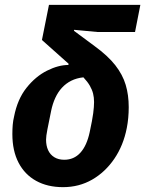

<svg xmlns="http://www.w3.org/2000/svg" viewBox="-20 -760 599 792"><path d="M537 -628H382L286 -637L285 -633L370 -570Q425 -530 455.5 -491Q486 -452 498.5 -410Q511 -368 511 -318Q511 -296 509 -274Q507 -252 503 -232Q489 -160 451.5 -105Q414 -50 360 -19Q306 12 240 12Q176 12 129 -14Q82 -40 56.5 -89Q31 -138 31 -207Q31 -227 32.5 -245Q34 -263 38 -279Q52 -351 89.5 -398Q127 -445 174 -468.5Q221 -492 262 -492L268 -522L284 -476Q280 -481 274.5 -486.5Q269 -492 263 -497L153 -595L182 -740H559ZM368 -339Q368 -358 364 -374Q360 -390 350.5 -406.5Q341 -423 324 -441Q296 -438 274 -427Q252 -416 235.5 -398Q219 -380 208 -356Q197 -332 191 -303Q181 -254 175.5 -226Q170 -198 170 -184Q170 -159 178.5 -140.5Q187 -122 204 -111.5Q221 -101 245 -101Q285 -101 311.5 -130Q338 -159 350 -215Q361 -266 364.5 -293Q368 -320 368 -339Z"/></svg>

Font: IBM Plex Sans
Style: Italic
Weight: 400
Italic angle: -11.31°
Designer: Mike Abbink, Paul van der Laan, Pieter van Rosmalen
Foundry: Bold Monday
Version: Version 3.201